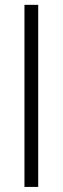

<svg xmlns="http://www.w3.org/2000/svg" viewBox="-20 -585 254 778"><path d="M79.1 172.4V-565.4H134.8V172.4Z"/></svg>

Font: Lateef
Style: Regular
Weight: 400
Designer: SIL International
Foundry: SIL International
Version: Version 4.200